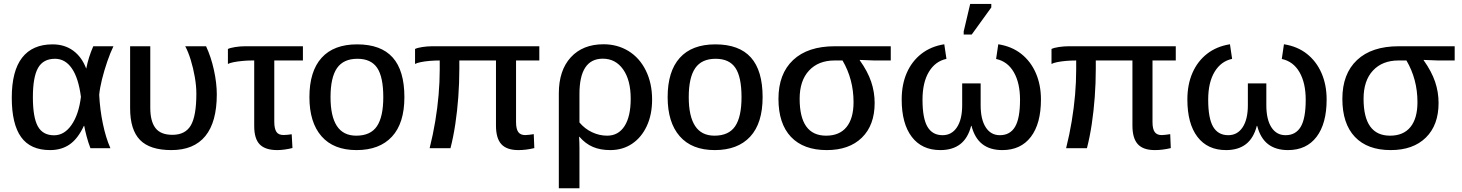

<svg xmlns="http://www.w3.org/2000/svg" viewBox="-20 -768 7575 995"><path d="M414.6 -115.7Q383.8 -49.3 341.3 -19.8Q298.8 9.8 239.3 9.8Q137.7 9.8 89.4 -57.6Q41 -125 41 -261.7Q41 -400.4 94.7 -469.2Q148.4 -538.1 252.4 -538.1Q314.9 -538.1 359.4 -505.4Q403.8 -472.7 426.3 -413.6H427.2Q438.5 -471.7 463.4 -528.3H567.9Q551.8 -495.6 535.9 -449.2Q520 -402.8 508.5 -356.7Q497.1 -310.5 494.1 -276.4Q498 -199.2 513.2 -126.5Q528.3 -53.7 552.2 0H448.7Q437 -29.8 428.5 -62.7Q419.9 -95.7 416.5 -115.7ZM150.4 -264.2Q150.4 -160.2 176 -113.5Q201.7 -66.9 260.3 -66.9Q313.5 -66.9 350.8 -120.8Q388.2 -174.8 399.4 -266.1Q386.7 -363.8 352.3 -413.6Q317.9 -463.4 265.1 -463.4Q204.1 -463.4 177.2 -416Q150.4 -368.7 150.4 -264.2Z M1103.5 -278.8Q1103.5 -135.7 1044.2 -63Q984.9 9.8 868.2 9.8Q756.8 9.8 705.6 -42.7Q654.3 -95.2 654.3 -207V-528.3H758.8V-209.5Q758.8 -139.6 785.6 -104.5Q812.5 -69.3 873.5 -69.3Q940.4 -69.3 969 -118.4Q997.6 -167.5 997.6 -282.7Q997.6 -322.8 989.5 -369.1Q981.4 -415.5 968.3 -458Q955.1 -500.5 939.9 -528.3H1047.9Q1073.7 -473.1 1088.6 -405.3Q1103.5 -337.4 1103.5 -278.8Z M1284.2 -454.6Q1261.2 -454.6 1235.8 -452.1Q1210.4 -449.7 1189.9 -445.6Q1169.4 -441.4 1161.1 -436.5V-514.2Q1172.9 -520 1199 -524.2Q1225.1 -528.3 1250.5 -528.3H1549.8V-454.6H1401.4V-137.2Q1401.4 -101.6 1412.4 -84.7Q1423.3 -67.9 1450.7 -68.4Q1460.9 -68.4 1470.9 -69.6Q1481 -70.8 1491.7 -72.3L1495.6 -1Q1477.5 3.9 1456.1 6.8Q1434.6 9.8 1417 9.8Q1355 9.8 1326.2 -19.5Q1297.4 -48.8 1297.4 -114.7V-454.6Z M2075.7 -264.6Q2075.7 -129.4 2011.2 -59.8Q1946.8 9.8 1827.6 9.8Q1709 9.8 1646.2 -61.8Q1583.5 -133.3 1583.5 -264.6Q1583.5 -398.4 1646.5 -468.3Q1709.5 -538.1 1830.6 -538.1Q1954.1 -538.1 2014.9 -470.2Q2075.7 -402.3 2075.7 -264.6ZM1966.3 -264.6Q1966.3 -369.1 1934.6 -416.3Q1902.8 -463.4 1832 -463.4Q1759.8 -463.4 1726.3 -414.8Q1692.9 -366.2 1692.9 -264.6Q1692.9 -165.5 1725.8 -115.2Q1758.8 -64.9 1826.2 -64.9Q1900.4 -64.9 1933.3 -113.8Q1966.3 -162.6 1966.3 -264.6Z M2666.5 9.8Q2606 9.8 2578.1 -20.8Q2550.3 -51.3 2550.3 -117.2V-454.6H2360.4V-411.1Q2360.4 -337.4 2355 -264.9Q2349.6 -192.4 2339.6 -125.5Q2329.6 -58.6 2314.5 0H2206.5Q2224.1 -70.3 2235.6 -139.4Q2247.1 -208.5 2252.9 -275.9Q2258.8 -343.3 2258.8 -407.2V-454.6Q2232.4 -454.6 2206.5 -452.4Q2180.7 -450.2 2160.4 -446Q2140.1 -441.9 2130.9 -436.5V-514.2Q2143.1 -520.5 2169.2 -524.4Q2195.3 -528.3 2219.7 -528.3H2774.9V-454.6H2654.3V-135.7Q2654.3 -99.6 2665.8 -83.7Q2677.2 -67.9 2702.1 -67.9Q2712.4 -68.4 2723.1 -69.6Q2733.9 -70.8 2746.1 -72.8L2749 -0.5Q2706.5 9.8 2666.5 9.8Z M3359.4 -252Q3359.4 -174.3 3332 -115.2Q3304.7 -56.2 3255.9 -23.2Q3207 9.8 3142.1 9.8Q3090.8 9.8 3052.2 -6.8Q3013.7 -23.4 2982.9 -59.1H2981Q2981.9 -44.4 2982.4 -29.8Q2982.9 -15.1 2982.9 0V207.5H2876V-283.7Q2876 -403.3 2938 -470.9Q3000 -538.6 3107.9 -538.6Q3179.7 -538.6 3237.3 -503.4Q3294.9 -467.8 3327.1 -402.1Q3359.4 -336.4 3359.4 -252ZM3248.5 -256.3Q3248.5 -353 3209.2 -408.4Q3169.9 -463.9 3104 -463.9Q2982.9 -463.9 2982.9 -280.8V-133.3Q3010.3 -100.6 3048.1 -82.8Q3085.9 -64.9 3126.5 -64.9Q3184.6 -64.9 3216.6 -114.7Q3248.5 -164.6 3248.5 -256.3Z M3932.1 -264.6Q3932.1 -129.4 3867.7 -59.8Q3803.2 9.8 3684.1 9.8Q3565.4 9.8 3502.7 -61.8Q3439.9 -133.3 3439.9 -264.6Q3439.9 -398.4 3502.9 -468.3Q3565.9 -538.1 3687 -538.1Q3810.5 -538.1 3871.3 -470.2Q3932.1 -402.3 3932.1 -264.6ZM3822.8 -264.6Q3822.8 -369.1 3791 -416.3Q3759.3 -463.4 3688.5 -463.4Q3616.2 -463.4 3582.8 -414.8Q3549.3 -366.2 3549.3 -264.6Q3549.3 -165.5 3582.3 -115.2Q3615.2 -64.9 3682.6 -64.9Q3756.8 -64.9 3789.8 -113.8Q3822.8 -162.6 3822.8 -264.6Z M4512.7 -234.4Q4512.7 -119.6 4446.8 -54.9Q4380.9 9.8 4264.6 9.8Q4144 9.8 4079.1 -58.6Q4014.2 -127 4014.2 -255.9Q4014.2 -385.3 4090.1 -456.8Q4166 -528.3 4306.2 -528.3H4596.2V-454.6H4510.7L4435.5 -457.5V-455.6Q4476.6 -397.9 4494.6 -344.5Q4512.7 -291 4512.7 -234.4ZM4403.3 -238.8Q4403.3 -356.9 4346.2 -454.6H4305.2Q4221.2 -454.6 4172.6 -402.3Q4124 -350.1 4124 -256.3Q4124 -64.9 4261.2 -64.9Q4330.6 -64.9 4366.9 -109.6Q4403.3 -154.3 4403.3 -238.8Z M5062 -223.1Q5062 -148.9 5088.4 -108.2Q5114.7 -67.4 5161.6 -67.4Q5214.4 -67.4 5240.2 -110.8Q5266.1 -154.3 5266.1 -251Q5266.1 -337.9 5233.9 -393.8Q5201.7 -449.7 5142.1 -462.4L5153.3 -538.6Q5223.1 -527.8 5272.5 -488.8Q5321.8 -449.7 5348.1 -388.9Q5374.5 -328.1 5374.5 -252.4Q5374.5 -127.4 5322.3 -58.8Q5270 9.8 5174.3 9.8Q5110.8 9.8 5071 -21Q5031.2 -51.8 5014.6 -115.7H5012.7Q4996.1 -51.8 4956.3 -21Q4916.5 9.8 4853 9.8Q4757.3 9.8 4705.1 -58.8Q4652.8 -127.4 4652.8 -252.4Q4652.8 -330.1 4679.2 -390.4Q4705.6 -450.7 4755.1 -489.3Q4804.7 -527.8 4873.5 -538.6L4884.8 -462.9Q4827.1 -450.7 4793.9 -395.8Q4760.7 -340.8 4760.7 -251.5Q4760.7 -154.8 4786.4 -111.1Q4812 -67.4 4864.7 -67.4Q4912.1 -67.4 4939.2 -108.4Q4966.3 -149.4 4966.3 -223.1V-335.9H5062ZM5117.2 -729.5 5015.6 -588.9H4974.1V-605L5007.8 -747.6H5117.2Z M5964.8 9.8Q5904.3 9.8 5876.5 -20.8Q5848.6 -51.3 5848.6 -117.2V-454.6H5658.7V-411.1Q5658.7 -337.4 5653.3 -264.9Q5647.9 -192.4 5637.9 -125.5Q5627.9 -58.6 5612.8 0H5504.9Q5522.5 -70.3 5533.9 -139.4Q5545.4 -208.5 5551.3 -275.9Q5557.1 -343.3 5557.1 -407.2V-454.6Q5530.8 -454.6 5504.9 -452.4Q5479 -450.2 5458.7 -446Q5438.5 -441.9 5429.2 -436.5V-514.2Q5441.4 -520.5 5467.5 -524.4Q5493.7 -528.3 5518.1 -528.3H6073.2V-454.6H5952.6V-135.7Q5952.6 -99.6 5964.1 -83.7Q5975.6 -67.9 6000.5 -67.9Q6010.7 -68.4 6021.5 -69.6Q6032.2 -70.8 6044.4 -72.8L6047.4 -0.5Q6004.9 9.8 5964.8 9.8Z M6542.5 -223.1Q6542.5 -148.9 6568.8 -108.2Q6595.2 -67.4 6642.1 -67.4Q6694.8 -67.4 6720.7 -110.8Q6746.6 -154.3 6746.6 -251Q6746.6 -337.9 6714.4 -393.8Q6682.1 -449.7 6622.6 -462.4L6633.8 -538.6Q6703.6 -527.8 6752.9 -488.8Q6802.2 -449.7 6828.6 -388.9Q6855 -328.1 6855 -252.4Q6855 -127.4 6802.7 -58.8Q6750.5 9.8 6654.8 9.8Q6591.3 9.8 6551.5 -21Q6511.7 -51.8 6495.1 -115.7H6493.2Q6476.6 -51.8 6436.8 -21Q6397 9.8 6333.5 9.8Q6237.8 9.8 6185.5 -58.8Q6133.3 -127.4 6133.3 -252.4Q6133.3 -330.1 6159.7 -390.4Q6186 -450.7 6235.6 -489.3Q6285.2 -527.8 6354 -538.6L6365.2 -462.9Q6307.6 -450.7 6274.4 -395.8Q6241.2 -340.8 6241.2 -251.5Q6241.2 -154.8 6266.8 -111.1Q6292.5 -67.4 6345.2 -67.4Q6392.6 -67.4 6419.7 -108.4Q6446.8 -149.4 6446.8 -223.1V-335.9H6542.5Z M7435.1 -234.4Q7435.1 -119.6 7369.1 -54.9Q7303.2 9.8 7187 9.8Q7066.4 9.8 7001.5 -58.6Q6936.5 -127 6936.5 -255.9Q6936.5 -385.3 7012.5 -456.8Q7088.4 -528.3 7228.5 -528.3H7518.6V-454.6H7433.1L7357.9 -457.5V-455.6Q7398.9 -397.9 7417 -344.5Q7435.1 -291 7435.1 -234.4ZM7325.7 -238.8Q7325.7 -356.9 7268.6 -454.6H7227.5Q7143.6 -454.6 7095 -402.3Q7046.4 -350.1 7046.4 -256.3Q7046.4 -64.9 7183.6 -64.9Q7252.9 -64.9 7289.3 -109.6Q7325.7 -154.3 7325.7 -238.8Z"/></svg>

Font: Arimo Medium
Style: Regular
Weight: 500
Designer: Steve Matteson
Foundry: Monotype Imaging Inc.
Version: Version 1.33